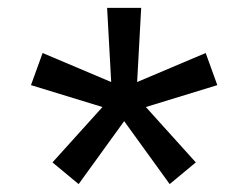

<svg xmlns="http://www.w3.org/2000/svg" viewBox="-20 -594 626 484"><path d="M407.7 -129.9 293 -288.6 178.2 -129.9 112.3 -184.6 238.3 -324.2 58.1 -379.4 87.4 -460.4 260.3 -387.2 250 -574.2H335.9L325.7 -387.2L498.5 -460.4L527.8 -379.4L347.7 -324.2L473.6 -184.6Z"/></svg>

Font: Cascadia Mono NF SemiLight
Style: Regular
Weight: 350
Monospace: yes
Designer: Aaron Bell
Foundry: Saja Typeworks
Version: Version 2404.023; ttfautohint (v1.8.4)